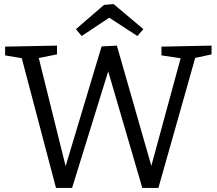

<svg xmlns="http://www.w3.org/2000/svg" viewBox="-20 -922 1064 943"><path d="M773 -693 1019 -698V-655L923 -634L944 -656L758 1H679L504 -597L519 -596L334 1H255L83 -651L94 -635L5 -650V-693L260 -698V-655L155 -634L167 -651L310 -75H293L479 -694L554 -698L732 -77H715L871 -650L880 -634L773 -650ZM381 -745 353 -779 491 -898 538 -902 684 -779 655 -745 489 -853 542 -852Z"/></svg>

Font: Pack4
Style: Regular
Weight: 400
Version: Version 2.002